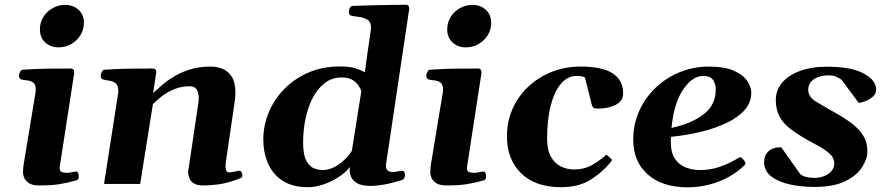

<svg xmlns="http://www.w3.org/2000/svg" viewBox="-20 -776 3734 810"><path d="M145 6.3Q116.7 6.3 102.1 -3.4Q87.4 -13.2 82.3 -25.6Q77.1 -38.1 77.1 -46.9Q77.1 -67.9 80.1 -84.5L129.4 -383.3Q130.4 -387.7 130.6 -391.4Q130.9 -395 130.9 -398.4Q130.9 -420.4 119.9 -428Q108.9 -435.5 94.5 -436.8Q80.1 -438 69.3 -440.9Q64.5 -443.4 62 -447.3Q59.6 -451.2 60.5 -460.4Q61.5 -466.3 65.4 -473.9Q69.3 -481.4 75.2 -481.9Q143.6 -486.3 197.8 -486.6Q252 -486.8 281.2 -486.8Q285.2 -486.8 289.3 -482.9Q293.5 -479 293 -467.3L231.4 -68.4Q231.4 -53.2 241 -50Q250.5 -46.9 261.7 -46.9Q272.5 -46.9 283.9 -49.6Q295.4 -52.2 301.3 -52.2Q308.1 -52.2 310.3 -44.2Q312.5 -36.1 312.5 -29.3Q312.5 -18.1 300.8 -14.6Q261.7 -3.9 229.2 1.2Q196.8 6.3 145 6.3ZM227.5 -576.2Q193.4 -576.2 170.9 -596.9Q148.4 -617.7 148.4 -651.4Q148.4 -681.6 163.3 -705.1Q178.2 -728.5 202.6 -741.9Q227.1 -755.4 254.4 -755.4Q288.6 -755.4 311.3 -734.6Q334 -713.9 334 -680.2Q334 -650.9 319.1 -627.2Q304.2 -603.5 280 -589.8Q255.9 -576.2 227.5 -576.2Z M970.7 -351.1 933.1 -95.2Q931.6 -84.5 931.6 -75.7Q931.6 -61 935.3 -54.9Q939 -48.8 945.3 -48.8Q952.1 -48.8 964.4 -50.8Q976.6 -52.7 985.8 -55.2Q994.1 -57.6 998.3 -51Q1002.4 -44.4 1002.4 -37.1Q1002.4 -28.3 998.5 -26.4Q979 -17.1 941.4 -6.3Q903.8 4.4 844.2 6.3Q814 7.3 798.8 -1.7Q783.7 -10.7 778.8 -24.2Q773.9 -37.6 773.9 -49.3Q773.9 -57.6 775.1 -63.5Q776.4 -69.3 776.4 -69.3L816.9 -342.3Q817.9 -347.7 818.1 -353Q818.4 -358.4 818.4 -363.3Q818.4 -385.3 809.6 -398.7Q800.8 -412.1 779.8 -412.1Q746.1 -412.1 716.8 -400.4Q687.5 -388.7 664.3 -371.1Q641.1 -353.5 625 -336.4L571.3 0H418.9L478 -379.9Q479 -383.8 479 -387.2Q479 -390.6 479 -393.6Q479 -416.5 467.3 -425Q455.6 -433.6 440.2 -435.8Q424.8 -438 414.1 -440.9Q409.2 -443.4 406.7 -447.3Q404.3 -451.2 405.3 -460.4Q406.2 -466.3 410.2 -473.9Q414.1 -481.4 419.9 -481.9Q488.3 -486.3 543 -486.6Q597.7 -486.8 627 -486.8Q630.9 -486.8 635.7 -482.9Q640.6 -479 638.7 -467.3L626 -383.3Q637.7 -393.6 658 -412.1Q678.2 -430.7 708.3 -449.7Q738.3 -468.8 778.1 -481.9Q817.9 -495.1 868.2 -495.1Q896 -495.1 919.9 -485.1Q943.8 -475.1 958.5 -451.2Q973.1 -427.2 973.1 -385.3Q973.1 -377.4 972.4 -368.9Q971.7 -360.4 970.7 -351.1Z M1280.3 13.7Q1212.9 13.7 1171.1 -14.2Q1129.4 -42 1110.1 -87.9Q1090.8 -133.8 1090.8 -187Q1090.8 -247.1 1114 -302.5Q1137.2 -357.9 1180.2 -401.4Q1223.1 -444.8 1282 -470.2Q1340.8 -495.6 1412.1 -495.6Q1454.6 -495.6 1478 -488.3Q1501.5 -481 1519.5 -471.2L1528.3 -539.1L1544.4 -648.9Q1545.4 -656.7 1545.4 -659.2Q1545.4 -684.1 1529.3 -693.4Q1513.2 -702.6 1493.2 -704.8Q1473.1 -707 1460.9 -710Q1451.7 -714.4 1451.7 -725.6Q1451.7 -735.4 1456.3 -742.9Q1460.9 -750.5 1466.8 -751Q1510.7 -752.9 1556.2 -753.9Q1601.6 -754.9 1638.7 -755.4Q1675.8 -755.9 1694.3 -755.9Q1696.8 -755.9 1699.5 -754.6Q1702.1 -753.4 1704.3 -750.2Q1706.5 -747.1 1706.5 -741.2Q1706.5 -740.2 1706.5 -739Q1706.5 -737.8 1706.1 -736.3L1608.9 -85.4Q1608.4 -82.5 1608.4 -76.7Q1608.4 -61 1616.7 -55.7Q1625 -50.3 1636.2 -50.3Q1647 -50.3 1658.2 -53Q1669.4 -55.7 1676.3 -55.7Q1683.1 -55.7 1685.8 -49.8Q1688.5 -43.9 1688.5 -37.1Q1688.5 -31.7 1685.8 -25.4Q1683.1 -19 1676.3 -16.6Q1632.8 -2.9 1600.1 2.7Q1567.4 8.3 1543.5 8.3Q1505.4 8.3 1486.3 -3.2Q1467.3 -14.6 1461.2 -30.3Q1455.1 -45.9 1455.1 -59.1Q1455.1 -64.5 1456.1 -71.3Q1436.5 -46.4 1405.8 -27.1Q1375 -7.8 1341.8 2.9Q1308.6 13.7 1280.3 13.7ZM1340.3 -58.6Q1366.2 -58.6 1390.1 -71Q1414.1 -83.5 1433.6 -102.3Q1453.1 -121.1 1464.4 -139.6L1504.4 -391.6Q1501 -402.3 1491.9 -415.8Q1482.9 -429.2 1466.3 -439.2Q1449.7 -449.2 1422.4 -449.2Q1380.4 -449.2 1349.6 -425.3Q1318.8 -401.4 1298.6 -361.6Q1278.3 -321.8 1268.6 -273.4Q1258.8 -225.1 1258.8 -175.8Q1258.8 -121.6 1272.9 -96.7Q1287.1 -71.8 1306.4 -65.2Q1325.7 -58.6 1340.3 -58.6Z M1863.3 6.3Q1835 6.3 1820.3 -3.4Q1805.7 -13.2 1800.5 -25.6Q1795.4 -38.1 1795.4 -46.9Q1795.4 -67.9 1798.3 -84.5L1847.7 -383.3Q1848.6 -387.7 1848.9 -391.4Q1849.1 -395 1849.1 -398.4Q1849.1 -420.4 1838.1 -428Q1827.1 -435.5 1812.7 -436.8Q1798.3 -438 1787.6 -440.9Q1782.7 -443.4 1780.3 -447.3Q1777.8 -451.2 1778.8 -460.4Q1779.8 -466.3 1783.7 -473.9Q1787.6 -481.4 1793.5 -481.9Q1861.8 -486.3 1916 -486.6Q1970.2 -486.8 1999.5 -486.8Q2003.4 -486.8 2007.6 -482.9Q2011.7 -479 2011.2 -467.3L1949.7 -68.4Q1949.7 -53.2 1959.2 -50Q1968.8 -46.9 1980 -46.9Q1990.7 -46.9 2002.2 -49.6Q2013.7 -52.2 2019.5 -52.2Q2026.4 -52.2 2028.6 -44.2Q2030.8 -36.1 2030.8 -29.3Q2030.8 -18.1 2019 -14.6Q1980 -3.9 1947.5 1.2Q1915 6.3 1863.3 6.3ZM1945.8 -576.2Q1911.6 -576.2 1889.2 -596.9Q1866.7 -617.7 1866.7 -651.4Q1866.7 -681.6 1881.6 -705.1Q1896.5 -728.5 1920.9 -741.9Q1945.3 -755.4 1972.7 -755.4Q2006.8 -755.4 2029.5 -734.6Q2052.2 -713.9 2052.2 -680.2Q2052.2 -650.9 2037.4 -627.2Q2022.5 -603.5 1998.3 -589.8Q1974.1 -576.2 1945.8 -576.2Z M2429.2 -495.1Q2521.5 -495.1 2565.2 -466.3Q2608.9 -437.5 2608.9 -381.3Q2608.9 -350.1 2577.9 -334Q2546.9 -317.9 2504.4 -317.9Q2490.2 -317.9 2484.9 -320.3Q2479.5 -322.8 2475.1 -339.8L2448.2 -448.2Q2444.8 -451.2 2437.5 -453.4Q2430.2 -455.6 2411.6 -455.6Q2375.5 -455.6 2347.7 -424.1Q2319.8 -392.6 2304 -333.3Q2288.1 -273.9 2288.1 -190.4Q2288.1 -143.1 2304.4 -114.5Q2320.8 -85.9 2346.7 -73.5Q2372.6 -61 2401.4 -61Q2443.4 -61 2474.4 -78.1Q2505.4 -95.2 2530.3 -116.7Q2532.7 -119.6 2535.2 -121.8Q2537.6 -124 2541 -121.6L2559.1 -105.5Q2561.5 -103.5 2561.5 -101.1Q2561.5 -98.6 2559.3 -96.4Q2557.1 -94.2 2556.2 -91.8Q2517.6 -45.9 2468.8 -16.1Q2419.9 13.7 2347.2 13.7Q2238.3 13.7 2178.5 -44.9Q2118.7 -103.5 2118.7 -200.7Q2118.7 -263.2 2142.3 -316.7Q2166 -370.1 2208.5 -410.2Q2251 -450.2 2307.4 -472.7Q2363.8 -495.1 2429.2 -495.1Z M3149.4 -385.3Q3149.4 -344.2 3122.1 -312.7Q3094.7 -281.2 3047.1 -258.3Q2999.5 -235.4 2938.7 -220.5Q2877.9 -205.6 2810.5 -198.7Q2810.1 -193.4 2810.1 -187.5Q2810.1 -181.6 2810.1 -175.8Q2810.1 -130.4 2828.4 -104.7Q2846.7 -79.1 2874.8 -68.8Q2902.8 -58.6 2931.6 -58.6Q2977.5 -58.6 3016.1 -72Q3054.7 -85.4 3096.2 -109.9Q3098.1 -110.8 3099.9 -111.8Q3101.6 -112.8 3103.5 -112.8Q3107.4 -112.8 3116 -103Q3124.5 -93.3 3124.5 -87.4Q3124.5 -86.9 3124.8 -86.4Q3125 -85.9 3125 -85.4Q3125 -83.5 3124 -82.3Q3123 -81.1 3122.1 -80.1Q3075.2 -34.2 3012 -10Q2948.7 14.2 2881.8 14.2Q2772.9 14.2 2712.2 -40.5Q2651.4 -95.2 2651.4 -186Q2651.4 -252 2676.8 -308.1Q2702.1 -364.3 2746.3 -406.2Q2790.5 -448.2 2848.1 -471.7Q2905.8 -495.1 2970.2 -495.1Q3037.6 -495.1 3076.9 -477.3Q3116.2 -459.5 3132.8 -433.8Q3149.4 -408.2 3149.4 -385.3ZM2945.8 -455.6Q2900.9 -455.6 2861.8 -397.9Q2822.8 -340.3 2813 -236.3Q2898.4 -254.9 2949 -294.2Q2999.5 -333.5 2999.5 -398.4Q2999.5 -421.4 2988.3 -438.5Q2977.1 -455.6 2945.8 -455.6Z M3416 12.7Q3361.3 12.7 3312.7 2.2Q3264.2 -8.3 3233.9 -31.5Q3203.6 -54.7 3203.6 -93.3Q3203.6 -120.6 3221.9 -137.7Q3240.2 -154.8 3275.9 -154.8L3356 -41.5Q3365.7 -33.2 3381.8 -29.3Q3397.9 -25.4 3415 -25.4Q3437.5 -25.4 3456.8 -33Q3476.1 -40.5 3487.8 -54.4Q3499.5 -68.4 3499.5 -86.4Q3499.5 -110.8 3478.3 -129.2Q3457 -147.5 3424.8 -164.6Q3392.6 -181.6 3358.4 -202.1Q3328.6 -220.2 3304.7 -240.2Q3280.8 -260.3 3266.8 -287.8Q3252.9 -315.4 3252.9 -356Q3252.9 -385.3 3267.6 -410.4Q3282.2 -435.5 3310.1 -454.3Q3337.9 -473.1 3377.2 -483.9Q3416.5 -494.6 3465.8 -494.6Q3572.3 -494.6 3624.3 -465.8Q3676.3 -437 3676.3 -397.9Q3676.3 -380.4 3661.9 -367.9Q3647.5 -355.5 3629.9 -348.9Q3612.3 -342.3 3602.5 -342.3L3530.3 -439.5Q3518.6 -447.8 3506.3 -452.9Q3494.1 -458 3477.1 -458Q3449.2 -458 3429.7 -450.2Q3410.2 -442.4 3399.9 -429Q3389.6 -415.5 3389.6 -397.5Q3389.6 -367.7 3422.1 -347.7Q3454.6 -327.6 3501 -301.8Q3540.5 -279.8 3571.8 -256.6Q3603 -233.4 3621.1 -204.8Q3639.2 -176.3 3639.2 -137.2Q3639.2 -105.5 3616.9 -70.6Q3594.7 -35.6 3545.7 -11.5Q3496.6 12.7 3416 12.7Z"/></svg>

Font: Gelasio
Style: Bold Italic
Weight: 700
Italic angle: -8.5°
Designer: Eben Sorkin
Foundry: Eben Sorkin
Version: Version 1.008